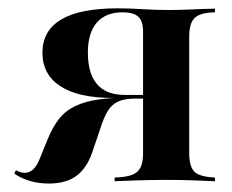

<svg xmlns="http://www.w3.org/2000/svg" viewBox="-20 -437 560 463"><path d="M256.5 0V-8.9Q283.9 -9.7 298.4 -15.3Q312.9 -21 319 -33.5Q325 -46 325 -66.9V-361.3Q325 -386.3 313.3 -396.8Q301.6 -407.3 275.8 -407.3Q234.7 -407.3 213.3 -382.3Q191.9 -357.3 191.9 -310.5Q191.9 -259.7 214.1 -233.9Q236.3 -208.1 280.6 -208.1H360.5V-200.8H251.6Q169.4 -200.8 125.8 -229Q82.3 -257.3 82.3 -309.7Q82.3 -362.9 127.4 -389.9Q172.6 -416.9 263.7 -416.9Q292.7 -416.9 323 -414.9Q353.2 -412.9 387.9 -412.9Q407.3 -412.9 427.8 -413.7Q448.4 -414.5 467.3 -415.3Q486.3 -416.1 498.4 -416.1V-407.3Q462.1 -406.5 449.2 -393.5Q436.3 -380.6 436.3 -349.2V-66.9Q436.3 -35.5 448.8 -23Q461.3 -10.5 498.4 -8.9V0Q481.5 -0.8 448.8 -2Q416.1 -3.2 381.5 -3.2Q346.8 -3.2 310.5 -2Q274.2 -0.8 256.5 0ZM97.6 5.6Q73.4 5.6 51.6 -0.8Q29.8 -7.3 14.5 -18.5L18.5 -26.6Q29.8 -20.2 39.5 -20.2Q50.8 -20.2 60.1 -28.6Q69.4 -37.1 77.4 -58.1L94.4 -100Q106.5 -129.8 121.8 -149.6Q137.1 -169.4 160.9 -181Q184.7 -192.7 221 -197.6Q257.3 -202.4 310.5 -202.4H358.1V-199.2H304.8Q280.6 -199.2 265.3 -192.3Q250 -185.5 239.9 -169.4Q229.8 -153.2 221 -124.2L204.8 -76.6Q191.9 -34.7 166.5 -14.5Q141.1 5.6 97.6 5.6Z"/></svg>

Font: Playfair 144pt
Style: Bold
Weight: 700
Version: Version 2.001;gftools[0.9.30]